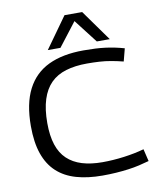

<svg xmlns="http://www.w3.org/2000/svg" viewBox="-99 -1004 910 1092"><g transform="rotate(-10 356.0 -458.0)"><path d="M51 -337Q51 -467 93.5 -549.5Q136 -632 218 -671Q300 -710 420 -710Q457 -710 487.5 -708.5Q518 -707 545.5 -703.5Q573 -700 599.5 -694.5Q626 -689 654 -681L635 -608Q599 -617 565.5 -623Q532 -629 498 -631Q464 -633 427 -633Q358 -633 305 -617Q252 -601 217 -566Q182 -531 164 -474.5Q146 -418 146 -338Q146 -265 163 -213Q180 -161 214.5 -128.5Q249 -96 299.5 -80.5Q350 -65 417 -65Q478 -65 542 -73.5Q606 -82 659 -97L676 -26Q648 -18 617.5 -11Q587 -4 553 0.5Q519 5 482 7.5Q445 10 404 10Q319 10 253 -9Q187 -28 142 -69.5Q97 -111 74 -177Q51 -243 51 -337ZM221 -747 349 -926H451L579 -747H504L399 -883L294 -747Z"/></g></svg>

Font: Georama SemiExpanded
Style: Regular
Weight: 400
Width: 6
Designer: Jean-Baptiste Levee
Foundry: Production Type
Version: Version 1.001